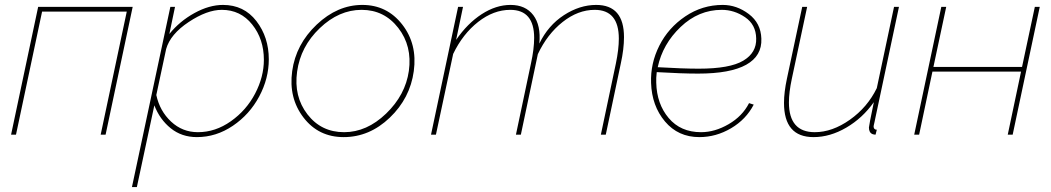

<svg xmlns="http://www.w3.org/2000/svg" viewBox="-20 -547 4269 780"><path d="M25 0 135 -519H519L409 0H389L495 -500H151L45 0Z M672 -519H691L668 -409Q710 -461 770 -494Q830 -527 886 -527Q971 -527 1021.5 -461.5Q1072 -396 1072 -306Q1072 -228 1033 -155Q994 -82 926 -36Q858 10 780 10Q718 10 673.5 -26Q629 -62 607 -119L536 213H516ZM1052 -304Q1052 -388 1004.5 -447.5Q957 -507 881 -507Q821 -507 746.5 -457.5Q672 -408 655 -348L615 -161Q629 -96 675 -53Q721 -10 784 -10Q855 -10 918 -54.5Q981 -99 1016.5 -167Q1052 -235 1052 -304Z M1376 10Q1274 10 1213 -69.5Q1152 -149 1167 -258Q1182 -367 1266.5 -447Q1351 -527 1452 -527Q1552 -527 1614 -447.5Q1676 -368 1661 -258Q1646 -148 1563.5 -69Q1481 10 1376 10ZM1378 -10Q1470 -10 1548.5 -85.5Q1627 -161 1641 -259Q1655 -360 1598 -433.5Q1541 -507 1449 -507Q1357 -507 1279 -432.5Q1201 -358 1187 -256Q1173 -155 1229 -82.5Q1285 -10 1378 -10Z M1841 -519H1861L1833 -385Q1879 -452 1937 -489.5Q1995 -527 2054 -527Q2115 -527 2146.5 -485.5Q2178 -444 2171 -370Q2207 -444 2271 -485.5Q2335 -527 2402 -527Q2515 -527 2515 -396Q2515 -348 2502 -289L2441 0H2421L2482 -289Q2494 -347 2494 -390Q2494 -507 2396 -507Q2328 -507 2265.5 -457.5Q2203 -408 2165 -327L2096 0H2076L2137 -289Q2150 -348 2150 -393Q2150 -507 2053 -507Q1985 -507 1922.5 -458Q1860 -409 1821 -328L1751 0H1731Z M2816 -248Q2749 -248 2648 -254Q2645 -229 2646 -211Q2648 -125 2696.5 -67.5Q2745 -10 2828 -10Q2884 -10 2940 -42.5Q2996 -75 3023 -128L3042 -122Q3011 -62 2950 -26Q2889 10 2821 10Q2735 10 2681.5 -53.5Q2628 -117 2625 -210Q2622 -289 2658.5 -361.5Q2695 -434 2764 -480.5Q2833 -527 2916 -527Q2973 -527 3022 -490Q3071 -453 3073 -390Q3076 -320 3011.5 -284Q2947 -248 2816 -248ZM2912 -507Q2818 -507 2745 -437.5Q2672 -368 2652 -274Q2753 -268 2819 -268Q2945 -268 2999.5 -300.5Q3054 -333 3052 -391Q3051 -447 3007 -477Q2963 -507 2912 -507Z M3165 -129Q3165 -172 3177 -228L3239 -519H3259L3197 -228Q3185 -172 3185 -131Q3185 -10 3290 -10Q3361 -10 3432.5 -60.5Q3504 -111 3542 -189L3612 -519H3632L3536 -67Q3535 -61 3533 -52.5Q3531 -44 3530 -39.5Q3529 -35 3529 -34Q3529 -20 3542 -20L3537 0Q3531 0 3525 -2Q3510 -8 3510 -29Q3510 -36 3530 -132Q3484 -67 3418 -28.5Q3352 10 3285 10Q3165 10 3165 -129Z M3694 0 3804 -519H3824L3772 -275H4132L4184 -519H4204L4094 0H4074L4128 -256H3768L3714 0Z"/></svg>

Font: Raleway-v4020 Thin
Style: Italic
Weight: 250
Italic angle: -12°
Designer: Matt McInerney, Pablo Impallari, Rodrigo Fuenzalida
Foundry: Matt McInerney, Pablo Impallari, Rodrigo Fuenzalida
Version: Version 4.020;PS 004.020;hotconv 1.0.88;makeotf.lib2.5.64775